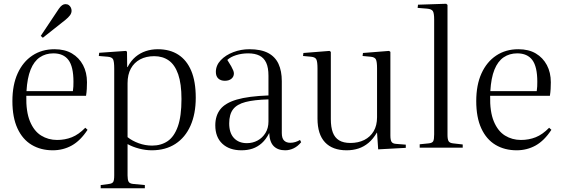

<svg xmlns="http://www.w3.org/2000/svg" viewBox="-20 -786 2993 1022"><path d="M261 14Q197 14 148.5 -15Q100 -44 73 -102.5Q46 -161 46 -248Q46 -334 74 -395.5Q102 -457 152.5 -490.5Q203 -524 270 -524Q325 -524 363 -501.5Q401 -479 422 -439.5Q443 -400 443 -348Q443 -331 442 -313Q441 -295 438 -276H120Q118 -192 139.5 -140Q161 -88 199 -64.5Q237 -41 284 -41Q326 -41 362.5 -55.5Q399 -70 434 -106L446 -95Q408 -37 362 -11.5Q316 14 261 14ZM121 -301H368Q370 -313 370.5 -325.5Q371 -338 371 -351Q371 -431 344.5 -466.5Q318 -502 264 -502Q223 -502 192 -481Q161 -460 143 -415.5Q125 -371 121 -301ZM208 -585 197 -595 293 -739Q302 -752 310.5 -758Q319 -764 328 -764Q339 -764 346 -759Q353 -754 357 -746Q361 -738 361 -729Q361 -716 352.5 -704.5Q344 -693 328 -680Z M516 216V199L561 193Q577 191 582.5 182.5Q588 174 588 147V-420Q588 -458 582 -470Q576 -482 554 -484L506 -488L508 -505L650 -515L656 -511L657 -429H659Q677 -463 701.5 -483.5Q726 -504 756 -514Q786 -524 820 -524Q884 -524 929 -495Q974 -466 998 -409Q1022 -352 1022 -266Q1022 -180 994 -117Q966 -54 913.5 -20Q861 14 788 14Q755 14 720.5 5Q686 -4 659 -19V148Q659 171 664.5 181Q670 191 688 193L751 199V216ZM790 -11Q837 -11 872 -34.5Q907 -58 926.5 -112.5Q946 -167 946 -259Q946 -340 928.5 -390.5Q911 -441 878.5 -464Q846 -487 801 -487Q758 -487 726 -470Q694 -453 676.5 -421Q659 -389 659 -343V-56Q684 -36 718.5 -23.5Q753 -11 790 -11Z M1265 14Q1201 14 1163.5 -21Q1126 -56 1126 -119Q1126 -170 1152.5 -204Q1179 -238 1240.5 -256Q1302 -274 1409 -278V-383Q1409 -426 1397 -452Q1385 -478 1361 -490Q1337 -502 1301 -502Q1267 -502 1237 -492.5Q1207 -483 1190 -467Q1203 -447 1210.5 -433.5Q1218 -420 1221.5 -411Q1225 -402 1225 -395Q1225 -378 1212 -367Q1199 -356 1177 -356Q1155 -356 1142 -368Q1129 -380 1129 -403Q1129 -438 1155 -465.5Q1181 -493 1222 -508.5Q1263 -524 1307 -524Q1369 -524 1407 -504Q1445 -484 1462.5 -446Q1480 -408 1480 -354V-78Q1480 -50 1492 -38Q1504 -26 1525 -26Q1539 -26 1552 -30Q1565 -34 1577 -41L1583 -29Q1565 -7 1543 3.5Q1521 14 1498 14Q1459 14 1437 -8Q1415 -30 1413 -78Q1396 -44 1373.5 -24Q1351 -4 1324.5 5Q1298 14 1265 14ZM1294 -24Q1325 -24 1351 -38Q1377 -52 1393 -78Q1409 -104 1409 -139V-257Q1333 -255 1287 -243Q1241 -231 1220.5 -204Q1200 -177 1200 -129Q1200 -78 1225.5 -51Q1251 -24 1294 -24Z M1825 14Q1750 14 1710 -28.5Q1670 -71 1670 -155V-422Q1670 -457 1664 -469.5Q1658 -482 1636 -484L1593 -488L1595 -504L1734 -515L1741 -510V-152Q1741 -109 1751.5 -81Q1762 -53 1785 -39Q1808 -25 1845 -25Q1887 -25 1919 -41Q1951 -57 1969 -87.5Q1987 -118 1987 -162V-422Q1987 -457 1981 -469.5Q1975 -482 1953 -484L1910 -488L1912 -504L2051 -515L2058 -510V-65Q2058 -40 2064.5 -30.5Q2071 -21 2090 -20L2140 -16V1L1993 9L1987 -80H1986Q1966 -46 1941.5 -25.5Q1917 -5 1888 4.5Q1859 14 1825 14Z M2214 0V-18L2263 -23Q2281 -25 2286 -34.5Q2291 -44 2291 -71V-682Q2291 -716 2284 -727Q2277 -738 2253 -740L2203 -744L2205 -761L2355 -766L2362 -760V-68Q2362 -45 2367.5 -35Q2373 -25 2391 -23L2443 -17V0Z M2730 14Q2666 14 2617.5 -15Q2569 -44 2542 -102.5Q2515 -161 2515 -248Q2515 -334 2543 -395.5Q2571 -457 2621.5 -490.5Q2672 -524 2739 -524Q2794 -524 2832 -501.5Q2870 -479 2891 -439.5Q2912 -400 2912 -348Q2912 -331 2911 -313Q2910 -295 2907 -276H2589Q2587 -192 2608.5 -140Q2630 -88 2668 -64.5Q2706 -41 2753 -41Q2795 -41 2831.5 -55.5Q2868 -70 2903 -106L2915 -95Q2877 -37 2831 -11.5Q2785 14 2730 14ZM2590 -301H2837Q2839 -313 2839.5 -325.5Q2840 -338 2840 -351Q2840 -431 2813.5 -466.5Q2787 -502 2733 -502Q2692 -502 2661 -481Q2630 -460 2612 -415.5Q2594 -371 2590 -301Z"/></svg>

Font: Literata 60pt Light
Style: Regular
Weight: 300
Designer: Latin by Veronika Burian and Jose Scaglione. Greek by Irene Vlachou. Cyrillic by Vera Evstafieva.
Foundry: TypeTogether
Version: Version 3.103;gftools[0.9.29]